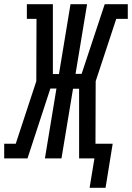

<svg xmlns="http://www.w3.org/2000/svg" viewBox="-60 -755 629 915"><path d="M367 140 390 0H317V-332H288L233 0H154L209 -333H180L71 0H-40V-70H15L113 -368L114 -665H68V-735H192V-402H221L276 -735H355L300 -403H329L439 -735H549V-665H494L396 -368L395 -70H477L443 140Z"/></svg>

Font: Iosevka Gothic
Style: Italic
Weight: 400
Italic angle: -9°
Monospace: yes
Designer: Belleve Invis
Foundry: Belleve Invis
Version: Version 15.5.1; ttfautohint (v1.8.4)